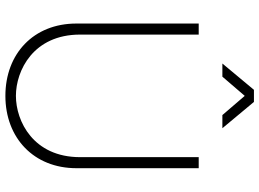

<svg xmlns="http://www.w3.org/2000/svg" viewBox="-148 -822 985 730"><g transform="rotate(90 345.0 -457.5)"><path d="M222 -810H272L345 -895L418 -810H468L368 -930H322ZM345 15C505 15 620 -93 620 -255V-720H578V-269C578 -91 441 -25 345 -25C249 -25 112 -91 112 -269V-720H70V-255C70 -92 185 15 345 15Z"/></g></svg>

Font: Hauora ExtraLight
Style: Regular
Weight: 200
Designer: Mikhail Sharanda
Foundry: WCYS & Co.
Version: Version 1.010